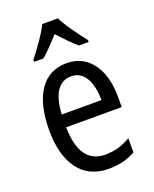

<svg xmlns="http://www.w3.org/2000/svg" viewBox="-144 -847 751 938"><g transform="rotate(-20 231.0 -378.0)"><path d="M274 -766H193C172 -722 128 -662 92 -616V-606H141C168 -629 201 -664 233 -699C265 -664 296 -631 326 -606H376V-616C342 -659 296 -721 274 -766ZM238 -546C116 -546 47 -445 47 -265C47 -102 115 10 257 10C311 10 354 -1 397 -24V-98C353 -72 312 -61 265 -61C177 -61 132 -125 130 -252H419V-308C419 -444 356 -546 238 -546ZM238 -478C307 -478 337 -407 338 -318H131C137 -425 174 -478 238 -478Z"/></g></svg>

Font: Noto Sans Telugu Condensed
Style: Regular
Weight: 400
Width: 3
Designer: Jelle Bosma - Monotype Design Team
Foundry: Monotype Imaging Inc.
Version: Version 2.005